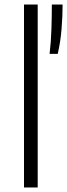

<svg xmlns="http://www.w3.org/2000/svg" viewBox="-20 -828 296 848"><path d="M86 0V-808H146.5V0ZM199 -590Q205.5 -643 207.2 -701.2Q209 -759.5 209 -808H256.5Q256.5 -757 251.8 -699.2Q247 -641.5 235 -590Z"/></svg>

Font: Encode Sans SmExp Lt
Style: Regular
Weight: 300
Width: 6
Designer: Multiple Designers
Foundry: Impallari Type
Version: Version 3.002; ttfautohint (v1.8.3) -l 8 -r 50 -G 200 -x 14 